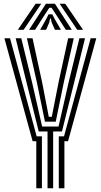

<svg xmlns="http://www.w3.org/2000/svg" viewBox="-20 -1004 538 1024"><path d="M233.5 0V-303H186.5L121.5 -564.2L63.5 -800H93.5L151.2 -564.2L204.8 -329H292.2L345.8 -564.2L403.5 -800H433.5L375.5 -564.2L310.5 -303H263.5V0ZM173.5 0V-251H154L3.5 -800H33.5L175.5 -277H203.5V0ZM293.5 0V-277H321.5L463.5 -800H493.5L343 -251H323.5V0ZM219.8 -355 176.8 -564.2 123.5 -800H153.5L204.8 -564.2L240.2 -381H256.2L292.2 -564.2L343.5 -800H373.5L320.2 -564.2L277.2 -355ZM75 -845 170 -984H200L106 -845ZM135 -845 225 -984H273L363 -845H331L279.2 -926L255 -962.5H243L218.8 -925.8L167 -845ZM194 -845 225.5 -900.8 239 -927.5H259L272.8 -900.8L305 -845H273L255.5 -884.5L251 -905.2H247L242.8 -884.5L226 -845ZM392 -845 298 -984H328L423 -845Z"/></svg>

Font: Big Shoulders Inline Display Thin Black
Style: Regular
Weight: 900
Version: Version 2.002